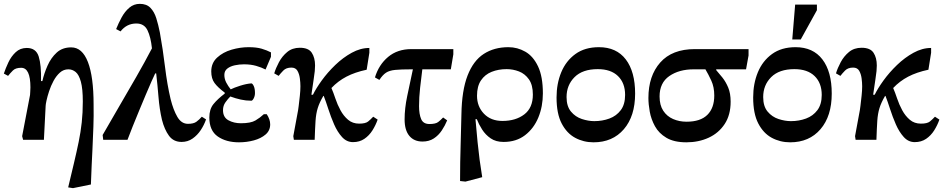

<svg xmlns="http://www.w3.org/2000/svg" viewBox="-33 -726 4898 997"><path d="M439 232 346 251 321 247Q338 176 351.5 119Q365 62 375.5 11Q386 -40 391.5 -90.5Q397 -141 397 -199Q397 -265 387 -301.5Q377 -338 360 -352Q343 -366 322 -366Q297 -366 278 -349Q259 -332 245 -306Q231 -280 222 -252.5Q213 -225 208.5 -204Q204 -183 204 -176L195 0H87L82 -19L123 -233Q123 -237 124 -249.5Q125 -262 125 -272Q125 -374 77 -374Q48 -374 34 -360Q20 -346 9 -332L-13 -344Q-4 -371 10.5 -402Q25 -433 48.5 -455Q72 -477 106 -477Q154 -477 168 -432.5Q182 -388 180 -305H187Q196 -345 214 -385.5Q232 -426 261.5 -453Q291 -480 337 -480Q394 -480 423.5 -404Q453 -328 453 -183Q454 -123 452 -69Q450 -15 447 51Q445 89 443 133Q441 177 439 232Z M910 11Q868 11 844.5 -21Q821 -53 808 -104Q795 -160 790 -222.5Q785 -285 778 -345H773Q766 -331 753 -301.5Q740 -272 723.5 -233Q707 -194 689.5 -151.5Q672 -109 656 -69.5Q640 -30 629 0H503L500 -25Q540 -95 585 -172Q630 -249 674.5 -326.5Q719 -404 756 -475Q750 -533 733 -568.5Q716 -604 675 -604Q625 -604 593 -563L570 -575Q582 -605 598.5 -635.5Q615 -666 638.5 -686Q662 -706 693 -706Q728 -706 748 -685.5Q768 -665 778.5 -631.5Q789 -598 797 -558Q813 -469 824 -378Q835 -287 853 -211Q867 -155 888 -119Q909 -83 943 -83Q972 -83 986.5 -93.5Q1001 -104 1015 -120L1037 -106Q1027 -77 1009.5 -50.5Q992 -24 967 -6.5Q942 11 910 11Z M1208 13Q1141 13 1097.5 -17.5Q1054 -48 1054 -116Q1054 -159 1075.5 -185.5Q1097 -212 1134 -240V-245Q1098 -272 1081 -295Q1064 -318 1064 -355Q1064 -399 1094.5 -427Q1125 -455 1169.5 -468Q1214 -481 1258 -481Q1299 -481 1326 -473Q1353 -465 1374 -454V-431L1346 -365Q1325 -376 1297 -384Q1269 -392 1234 -392Q1210 -392 1186.5 -387Q1163 -382 1147.5 -370Q1132 -358 1132 -337Q1132 -316 1142 -297Q1152 -278 1165 -262Q1183 -271 1214.5 -281Q1246 -291 1272 -293Q1278 -293 1284.5 -279.5Q1291 -266 1291 -243Q1291 -228 1284.5 -215.5Q1278 -203 1272 -203Q1244 -203 1217 -209Q1190 -215 1163 -225Q1150 -212 1137.5 -194.5Q1125 -177 1125 -154Q1125 -117 1153 -101.5Q1181 -86 1218 -86Q1269 -86 1293.5 -100.5Q1318 -115 1337 -133H1352Q1370 -106 1370 -80Q1370 -48 1346 -27.5Q1322 -7 1285 3Q1248 13 1208 13Z M1601 0H1493L1490 -19L1512 -138Q1515 -151 1518 -176Q1521 -201 1524 -228.5Q1527 -256 1527 -278Q1527 -297 1524 -319.5Q1521 -342 1511.5 -358.5Q1502 -375 1480 -375Q1453 -375 1438 -359.5Q1423 -344 1414 -332L1391 -345Q1399 -372 1415.5 -403Q1432 -434 1458.5 -456Q1485 -478 1524 -478Q1569 -478 1586 -452Q1603 -426 1603 -386Q1603 -373 1601.5 -356.5Q1600 -340 1595.5 -312Q1591 -284 1584 -234H1592Q1608 -267 1638 -308.5Q1668 -350 1708 -388.5Q1748 -427 1793.5 -452Q1839 -477 1885 -477V-452L1871 -364Q1810 -351 1766 -328Q1722 -305 1688 -269Q1698 -246 1708.5 -214.5Q1719 -183 1735 -153.5Q1751 -124 1774.5 -104Q1798 -84 1832 -84Q1865 -84 1878.5 -95Q1892 -106 1905 -120L1928 -105Q1918 -76 1901 -49Q1884 -22 1859 -5Q1834 12 1800 12Q1767 12 1743 -14.5Q1719 -41 1702 -80Q1685 -119 1672 -159.5Q1659 -200 1648 -228H1646Q1626 -194 1617 -165Q1608 -136 1605.5 -98.5Q1603 -61 1601 0Z M2161 9Q2117 9 2092.5 -20.5Q2068 -50 2068 -106Q2068 -163 2081.5 -227Q2095 -291 2111 -366H2103Q2049 -366 2019 -363Q1989 -360 1971.5 -348.5Q1954 -337 1937 -311L1914 -324Q1934 -390 1982.5 -430.5Q2031 -471 2103 -471H2321V-444L2308 -366H2160Q2154 -320 2148.5 -270Q2143 -220 2143 -175Q2143 -133 2154 -107.5Q2165 -82 2197 -82Q2229 -82 2242.5 -92.5Q2256 -103 2268 -116L2289 -101Q2278 -74 2261 -48.5Q2244 -23 2219.5 -7Q2195 9 2161 9Z M2471 194 2384 217 2356 214Q2356 114 2359 25Q2362 -64 2363 -132Q2365 -257 2395 -334Q2425 -411 2479 -446Q2533 -481 2607 -481Q2654 -481 2695 -457.5Q2736 -434 2761 -381Q2786 -328 2786 -241Q2786 -173 2762.5 -116Q2739 -59 2693.5 -24Q2648 11 2582 11Q2542 11 2515 -7.5Q2488 -26 2470.5 -53.5Q2453 -81 2443 -107H2436Q2442 -37 2447 12.5Q2452 62 2457.5 103.5Q2463 145 2471 194ZM2576 -98Q2645 -98 2689.5 -132Q2734 -166 2734 -235Q2734 -285 2713.5 -314Q2693 -343 2662 -355Q2631 -367 2598 -367Q2555 -367 2520 -353Q2485 -339 2464.5 -308.5Q2444 -278 2444 -229Q2444 -173 2480 -135.5Q2516 -98 2576 -98Z M3049 13Q2997 13 2953.5 -10.5Q2910 -34 2883.5 -85Q2857 -136 2857 -220Q2857 -292 2881.5 -351Q2906 -410 2955 -445.5Q3004 -481 3077 -481Q3168 -481 3216.5 -417.5Q3265 -354 3265 -240Q3265 -123 3206.5 -55Q3148 13 3049 13ZM3053 -97Q3095 -97 3131.5 -110.5Q3168 -124 3190.5 -154Q3213 -184 3213 -233Q3213 -295 3176 -331Q3139 -367 3071 -367Q2992 -367 2950.5 -325.5Q2909 -284 2909 -222Q2909 -174 2932 -146.5Q2955 -119 2988.5 -108Q3022 -97 3053 -97Z M3531 13Q3467 13 3427.5 -10.5Q3388 -34 3368 -70.5Q3348 -107 3341 -146Q3334 -185 3334 -217Q3334 -332 3395.5 -401.5Q3457 -471 3575 -471H3854V-438L3841 -366H3686V-362Q3701 -345 3718.5 -323Q3736 -301 3748.5 -271Q3761 -241 3761 -198Q3761 -129 3730 -82Q3699 -35 3647 -11Q3595 13 3531 13ZM3630 -366H3569Q3493 -366 3442.5 -331Q3392 -296 3392 -225Q3392 -180 3411 -151Q3430 -122 3462 -108Q3494 -94 3532 -94Q3604 -94 3640 -129.5Q3676 -165 3676 -230Q3676 -274 3660.5 -307.5Q3645 -341 3630 -366Z M4070 13Q4018 13 3974.5 -10.5Q3931 -34 3904.5 -85Q3878 -136 3878 -220Q3878 -292 3902.5 -351Q3927 -410 3976 -445.5Q4025 -481 4098 -481Q4189 -481 4237.5 -417.5Q4286 -354 4286 -240Q4286 -123 4227.5 -55Q4169 13 4070 13ZM4074 -97Q4116 -97 4152.5 -110.5Q4189 -124 4211.5 -154Q4234 -184 4234 -233Q4234 -295 4197 -331Q4160 -367 4092 -367Q4013 -367 3971.5 -325.5Q3930 -284 3930 -222Q3930 -174 3953 -146.5Q3976 -119 4009.5 -108Q4043 -97 4074 -97ZM4125 -521H4081L4096 -702H4209V-673Z M4518 0H4410L4407 -19L4429 -138Q4432 -151 4435 -176Q4438 -201 4441 -228.5Q4444 -256 4444 -278Q4444 -297 4441 -319.5Q4438 -342 4428.5 -358.5Q4419 -375 4397 -375Q4370 -375 4355 -359.5Q4340 -344 4331 -332L4308 -345Q4316 -372 4332.5 -403Q4349 -434 4375.5 -456Q4402 -478 4441 -478Q4486 -478 4503 -452Q4520 -426 4520 -386Q4520 -373 4518.5 -356.5Q4517 -340 4512.5 -312Q4508 -284 4501 -234H4509Q4525 -267 4555 -308.5Q4585 -350 4625 -388.5Q4665 -427 4710.5 -452Q4756 -477 4802 -477V-452L4788 -364Q4727 -351 4683 -328Q4639 -305 4605 -269Q4615 -246 4625.5 -214.5Q4636 -183 4652 -153.5Q4668 -124 4691.5 -104Q4715 -84 4749 -84Q4782 -84 4795.5 -95Q4809 -106 4822 -120L4845 -105Q4835 -76 4818 -49Q4801 -22 4776 -5Q4751 12 4717 12Q4684 12 4660 -14.5Q4636 -41 4619 -80Q4602 -119 4589 -159.5Q4576 -200 4565 -228H4563Q4543 -194 4534 -165Q4525 -136 4522.5 -98.5Q4520 -61 4518 0Z"/></svg>

Font: STIX Two Text SemiBold
Style: Regular
Weight: 600
Designer: Ross Mills, John Hudson & Paul Hanslow, Tiro Typeworks Ltd; with prior portions MicroPress Inc., and Coen Hoffman.
Foundry: Tiro Typeworks Ltd
Version: Version 2.13 b171